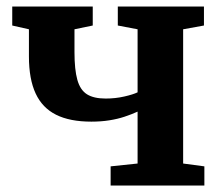

<svg xmlns="http://www.w3.org/2000/svg" viewBox="-20 -576 691 596"><path d="M323.4 0V-59.6L407.1 -68.4V-229.5Q388.3 -220.9 366.5 -213.7Q344.8 -206.5 319.4 -202.5Q294.1 -198.4 263.5 -198.4Q197 -198.4 154.3 -219.7Q111.5 -241 90.7 -285.7Q69.8 -330.5 69.8 -400.8V-485.1L18 -496.8V-555.7H267.9V-496.8L211.2 -485.1V-414.3Q211.2 -359.7 220.1 -328.2Q228.9 -296.6 250 -283.3Q271 -270.1 308.1 -270.1Q338.1 -270.1 365.7 -276.4Q393.3 -282.7 407.1 -289.4V-485.1L345.7 -496.8V-555.7H613.1V-496.8L548.5 -485.1V-68.4L614.4 -59.6V0Z"/></svg>

Font: Merriweather 7pt Light
Style: Regular
Weight: 300
Designer: Eben Sorkin
Foundry: Eben Sorkin
Version: Version 2.200;gftools[0.9.31]